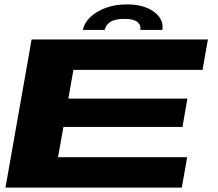

<svg xmlns="http://www.w3.org/2000/svg" viewBox="-20 -855 992 875"><path d="M5 0 124 -675H927.5L903 -536.5H314.5L291.5 -405.5H834L811.5 -276.5H269L244.5 -138.5H833L808.5 0ZM559.5 -835Q612.5 -835 650.5 -818.8Q688.5 -802.5 707 -776Q725.5 -749.5 719.5 -718.5H619.5Q623.5 -740.5 606.2 -754.8Q589 -769 548 -769Q503 -769 482 -754.5Q461 -740 457 -718.5H357.5Q363.5 -749.5 390.5 -776Q417.5 -802.5 461 -818.8Q504.5 -835 559.5 -835Z"/></svg>

Font: Anybody UltraExpanded Regular
Style: Bold Italic
Weight: 700
Width: 9
Italic angle: -10°
Designer: Tyler Finck
Foundry: Etcetera Type Company
Version: Version 1.010; ttfautohint (v1.8.3) -l 8 -r 50 -G 200 -x 14 